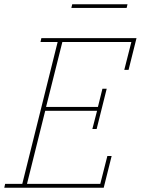

<svg xmlns="http://www.w3.org/2000/svg" viewBox="-23 -876 657 896"><path d="M1 -18H81L246 -680H166L170 -698H614L577 -550H557L590 -680H268L192 -377H434L455 -462H475L428 -274H408L430 -359H188L103 -18H445L478 -148H498L461 0H-3ZM314 -856H572L568 -839H310Z"/></svg>

Font: IBM Plex Serif Thin
Style: Italic
Weight: 100
Italic angle: -14°
Designer: Mike Abbink, Paul van der Laan, Pieter van Rosmalen
Foundry: Bold Monday
Version: Version 3.001